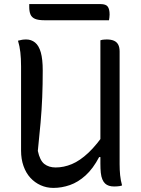

<svg xmlns="http://www.w3.org/2000/svg" viewBox="-20 -903 690 939"><path d="M577 4Q572 6 566 7Q560 8 552.5 8.5Q545 9 538 9Q524 9 513 5.5Q502 2 494 -5.5Q486 -13 480.5 -26Q475 -39 473 -58Q471 -77 471 -103Q471 -204 471 -288Q471 -372 471 -443.5Q471 -515 471 -579.5Q471 -644 471 -706Q476 -708 481 -708.5Q486 -709 491 -709.5Q496 -710 502 -710Q523 -710 537 -704Q551 -698 558 -685Q565 -672 565 -651Q565 -582 565 -513Q565 -444 565 -375.5Q565 -307 565 -238Q565 -169 565 -100Q565 -72 567.5 -46.5Q570 -21 577 4ZM241 16Q208 16 179 3Q150 -10 128.5 -33.5Q107 -57 95 -91Q83 -125 83 -166Q83 -235 83 -303.5Q83 -372 83 -441.5Q83 -511 83 -578Q83 -617 79.5 -647.5Q76 -678 68 -704Q79 -707 88 -708.5Q97 -710 108 -710Q133 -710 151.5 -695Q170 -680 179.5 -647Q189 -614 189 -558Q189 -489 186.5 -427.5Q184 -366 178.5 -303.5Q173 -241 165 -165Q175 -118 197 -101Q219 -84 252 -84Q292 -84 331.5 -100.5Q371 -117 412.5 -156Q454 -195 499 -262V-135H465Q435 -78 398.5 -45Q362 -12 322 2Q282 16 241 16ZM123 -883H472Q498 -883 507 -870.5Q516 -858 516 -832Q516 -825 515 -817.5Q514 -810 513 -804H197Q167 -804 151 -811Q135 -818 129 -832.5Q123 -847 123 -869Q123 -873 123 -876.5Q123 -880 123 -883Z"/></svg>

Font: Recursive Casual
Style: Regular
Weight: 400
Version: Version 1.047